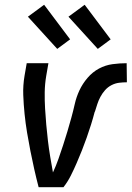

<svg xmlns="http://www.w3.org/2000/svg" viewBox="-20 -785 552 805"><path d="M142 0Q132 -38 123.5 -76Q115 -114 107.5 -152Q100 -190 93.5 -229Q87 -268 83 -307.5Q79 -347 77.5 -387Q76 -427 83 -468L92 -520H183L174 -468Q168 -433 167.5 -398.5Q167 -364 169 -330Q171 -296 174 -262Q177 -228 181 -194.5Q185 -161 190.5 -128Q196 -95 202 -62Q215 -90 225 -118.5Q235 -147 244.5 -176Q254 -205 262.5 -233.5Q271 -262 279 -291Q287 -320 293.5 -349Q300 -378 313 -406Q326 -434 347 -458.5Q368 -483 395 -497.5Q422 -512 452 -516Q482 -520 511 -520L512 -440Q496 -440 479.5 -438Q463 -436 447.5 -428Q432 -420 420.5 -407Q409 -394 401 -379Q393 -364 388 -348.5Q383 -333 378 -317L377 -316Q370 -289 361.5 -262Q353 -235 343.5 -208Q334 -181 323.5 -154.5Q313 -128 301.5 -101.5Q290 -75 277 -49Q264 -23 246 0ZM390 -580 267 -715 335 -765 444 -620ZM220 -580 97 -715 165 -765 274 -620Z"/></svg>

Font: Iosevka Curly Medium
Style: Italic
Weight: 500
Italic angle: -9°
Monospace: yes
Designer: Belleve Invis
Foundry: Belleve Invis
Version: Version 22.1.2; ttfautohint (v1.8.4)